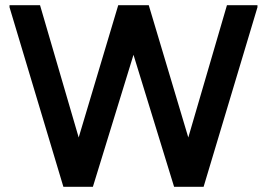

<svg xmlns="http://www.w3.org/2000/svg" viewBox="-20 -720 1029 740"><path d="M651 0 435.7 -700H553.3L756.3 -21L764.7 0ZM651 0 656.3 -21 854.7 -700H972.3V-692L764.7 0ZM224.3 0 16.7 -692V-700H134.3L332.7 -21L338 0ZM224.3 0 232.7 -21 435.7 -700H553.3L338 0Z"/></svg>

Font: Fustat
Style: Regular
Weight: 400
Designer: Mohamed Gaber, Khaled Hosny, Laura Garcia Mut
Foundry: Kief Type Foundry, Alif Type Foundry, Hard Type Foundry
Version: Version 1.007